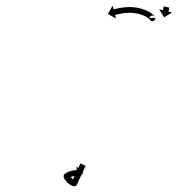

<svg xmlns="http://www.w3.org/2000/svg" viewBox="-20 -567 668 671"><path d="M571.8 -540C571.8 -540.1 571.9 -540.1 571.9 -540.2L552.4 -544.9C552.4 -544.8 552.4 -544.8 552.4 -544.7C552.4 -544.6 552.3 -544.4 552.3 -544.3C552.2 -544.1 552.2 -543.8 552.1 -543.6C552.1 -543.3 552 -543 551.9 -542.7C551.8 -542.4 551.7 -542.1 551.7 -541.7C551.6 -541.3 551.5 -540.9 551.4 -540.6C551.3 -540.2 551.2 -539.7 551.1 -539.3C551 -538.9 550.9 -538.5 550.8 -538.1C550.7 -537.6 550.6 -537.2 550.5 -536.8C550.4 -536.4 550.3 -536 550.2 -535.6C550.1 -535.2 550 -534.8 549.9 -534.4C549.8 -534.1 549.8 -533.7 549.7 -533.4C549.6 -533.1 549.5 -532.8 549.5 -532.5C549.4 -532.3 549.4 -532.1 549.3 -531.9C549.3 -531.7 549.2 -531.6 549.2 -531.4C549.2 -531.4 549.2 -531.3 549.2 -531.3L536.4 -534.3L553.5 -506.4L581.4 -523.5L568.6 -526.6C568.6 -526.7 568.6 -526.7 568.6 -526.8C568.7 -526.9 568.7 -527 568.7 -527.2C568.8 -527.4 568.9 -527.6 568.9 -527.9C569 -528.1 569 -528.4 569.1 -528.7C569.2 -529.1 569.3 -529.4 569.4 -529.8C569.5 -530.1 569.5 -530.5 569.6 -530.9C569.7 -531.3 569.8 -531.7 569.9 -532.1C570 -532.6 570.1 -533 570.2 -533.4C570.3 -533.8 570.4 -534.2 570.5 -534.7C570.6 -535.1 570.7 -535.5 570.8 -535.9C570.9 -536.3 571 -536.7 571.1 -537C571.2 -537.4 571.3 -537.7 571.4 -538.1C571.4 -538.4 571.5 -538.7 571.6 -538.9C571.6 -539.2 571.7 -539.4 571.7 -539.6C571.8 -539.8 571.8 -539.9 571.8 -540ZM522.5 -504.4C522.4 -504.6 522.4 -504.7 522.4 -504.9L502.4 -504C502.5 -503.5 502.5 -502.9 502.6 -502.4C502.6 -502.4 502.6 -502.2 502.6 -502C502.7 -501.8 502.7 -501.5 502.7 -501.5C502.9 -500.4 502.7 -501.6 502.6 -502.1C502 -512 513.2 -515.8 520.3 -509.3C520.9 -508.7 522.1 -506.3 521.7 -507.1C521.7 -507.1 521.6 -507.3 521.5 -507.5C521.4 -507.6 521.3 -507.8 521.3 -507.8C520.5 -509.3 519.4 -510.7 518.3 -512.1C518.3 -512.1 518.2 -512.2 518.1 -512.4C518 -512.5 517.9 -512.7 517.9 -512.7C515.9 -514.8 513.7 -516.8 511.4 -518.7C511.4 -518.7 511.3 -518.7 511.2 -518.8C511.1 -518.9 511 -519 511 -519C508 -521.3 504.8 -523.4 501.5 -525.4C501.5 -525.4 501.4 -525.4 501.3 -525.5C501.2 -525.5 501.1 -525.6 501.1 -525.6C497.2 -527.7 493.2 -529.6 489.2 -531.4C489.2 -531.4 489.1 -531.5 489 -531.5C488.9 -531.5 488.8 -531.6 488.8 -531.6C484.3 -533.4 479.8 -535 475.2 -536.4C475.2 -536.4 475.1 -536.4 475 -536.5C474.9 -536.5 474.8 -536.5 474.8 -536.5C470 -537.8 465.1 -539 460.2 -539.9C460.2 -539.9 460.1 -540 460 -540C459.9 -540 459.8 -540 459.8 -540C454.8 -540.8 449.8 -541.4 444.8 -541.9C444.8 -541.9 444.7 -541.9 444.6 -541.9C444.6 -541.9 444.5 -541.9 444.5 -541.9C439.6 -542.2 434.7 -542.3 429.8 -542.3C429.8 -542.3 429.7 -542.3 429.6 -542.3C429.6 -542.3 429.5 -542.3 429.5 -542.3C424.8 -542.1 420.2 -541.8 415.6 -541.4C415.6 -541.4 415.5 -541.4 415.5 -541.4C415.4 -541.4 415.4 -541.4 415.4 -541.4C411.2 -540.9 407 -540.4 402.9 -539.8C402.9 -539.8 402.8 -539.8 402.8 -539.8C402.8 -539.7 402.7 -539.7 402.7 -539.7C399.2 -539.1 395.7 -538.5 392.2 -537.8C392.2 -537.8 392.1 -537.8 392.1 -537.8C392.1 -537.8 392 -537.8 392 -537.8C389.3 -537.2 386.6 -536.6 383.9 -535.9C383.9 -535.9 383.9 -535.9 383.9 -535.9C383.9 -535.9 383.9 -535.9 383.9 -535.9C382.1 -535.5 380.4 -535.1 378.7 -534.6C378.7 -534.6 378.7 -534.6 378.7 -534.6C378.6 -534.6 378.6 -534.6 378.6 -534.6C378 -534.4 377.4 -534.3 376.8 -534.1L373.4 -546.8L357 -518.5L385.4 -502.1L382 -514.8C382.6 -515 383.2 -515.1 383.8 -515.3C383.8 -515.3 383.8 -515.3 383.7 -515.3C383.7 -515.3 383.7 -515.3 383.7 -515.3C385.4 -515.7 387 -516.1 388.7 -516.5C388.7 -516.5 388.6 -516.5 388.6 -516.5C388.6 -516.5 388.6 -516.5 388.6 -516.5C391.1 -517.1 393.7 -517.7 396.2 -518.2C396.2 -518.2 396.2 -518.2 396.2 -518.2C396.2 -518.2 396.1 -518.2 396.1 -518.2C399.4 -518.9 402.7 -519.5 406.1 -520C406.1 -520 406 -520 406 -520C405.9 -520 405.9 -520 405.9 -520C409.8 -520.6 413.7 -521.1 417.6 -521.5C417.6 -521.5 417.5 -521.5 417.5 -521.5C417.4 -521.5 417.3 -521.5 417.3 -521.5C421.6 -521.9 425.9 -522.1 430.2 -522.3C430.2 -522.3 430.1 -522.3 430.1 -522.3C430 -522.3 429.9 -522.3 429.9 -522.3C434.4 -522.3 438.9 -522.2 443.3 -522C443.3 -522 443.2 -522 443.2 -522C443.1 -522 443 -522 443 -522C447.6 -521.6 452.1 -521 456.6 -520.3C456.6 -520.3 456.6 -520.3 456.5 -520.3C456.4 -520.3 456.3 -520.3 456.3 -520.3C460.8 -519.4 465.2 -518.4 469.6 -517.2C469.6 -517.2 469.5 -517.2 469.4 -517.3C469.3 -517.3 469.2 -517.3 469.2 -517.3C473.4 -516 477.4 -514.6 481.5 -513C481.5 -513 481.4 -513 481.3 -513.1C481.2 -513.1 481.1 -513.2 481.1 -513.2C484.6 -511.6 488.1 -509.9 491.5 -508C491.5 -508 491.4 -508.1 491.3 -508.1C491.2 -508.2 491.1 -508.2 491.1 -508.2C493.8 -506.6 496.5 -504.9 499 -503C499 -503 498.9 -503.1 498.8 -503.1C498.7 -503.2 498.6 -503.3 498.6 -503.3C500.2 -502 501.8 -500.6 503.2 -499C503.2 -499 503.1 -499.2 503 -499.3C502.9 -499.4 502.7 -499.6 502.7 -499.6C503 -499.2 503.8 -498.2 503.8 -498.1C503.8 -498.1 503.7 -498.3 503.6 -498.5C503.6 -498.7 503.5 -498.9 503.5 -498.9C508.3 -488.1 524.6 -493.7 522.3 -505.3C522.3 -505.3 522.4 -505.1 522.4 -504.9C522.4 -504.7 522.5 -504.4 522.5 -504.4ZM278.7 13.8C278.9 13.4 279 13 279.2 12.7L261.1 4.2C260.9 4.6 260.7 5 260.6 5.3C260.1 6.3 259.6 7.4 259.1 8.4C258.4 10 257.6 11.6 256.9 13.2C255.9 15.2 255 17.3 254 19.3C252.9 21.8 251.7 24.2 250.6 26.7C249.3 29.4 248.1 32.1 246.8 34.8C245.4 37.8 244.1 40.7 242.7 43.6C241.3 46.6 239.9 49.6 238.5 52.6C237.1 55.6 235.7 58.6 234.3 61.6C232.9 64.6 231.6 67.5 230.2 70.4C232.9 68.6 235.7 66.7 238.5 64.8C239.5 64.4 223.2 45.7 221.7 50.7C220.6 52.7 219.5 54.7 218.5 56.7C218.5 56.7 218.3 56.8 218.1 57C217.9 57.2 217.7 57.3 217.7 57.3C220.8 55.2 224.1 53.2 227.5 51.6C227.5 51.6 227.3 51.7 227.1 51.8C227 51.8 226.8 51.9 226.8 51.9C229.7 50.8 232.6 49.8 235.5 49C235.5 49 235.4 49.1 235.3 49.1C235.2 49.1 235.1 49.2 235.1 49.2C237.3 48.7 239.6 48.3 241.9 48C241.9 48 241.9 48 241.8 48C241.7 48 241.6 48 241.6 48C243.1 47.9 244.6 47.8 246.1 47.8C246.1 47.8 246 47.8 246 47.8C245.9 47.8 245.9 47.8 245.9 47.8C246.5 47.8 247.1 47.8 247.7 47.8L247.5 61L270.9 38L247.9 14.6L247.8 27.8C247.1 27.8 246.5 27.8 245.8 27.8C245.8 27.8 245.7 27.8 245.7 27.8C245.6 27.8 245.6 27.8 245.6 27.8C243.7 27.8 241.8 28 239.9 28.1C239.9 28.1 239.9 28.1 239.8 28.1C239.7 28.1 239.6 28.1 239.6 28.1C236.7 28.5 233.8 29 231 29.6C231 29.6 230.9 29.6 230.7 29.6C230.6 29.7 230.5 29.7 230.5 29.7C226.8 30.7 223.1 31.9 219.6 33.3C219.6 33.3 219.4 33.3 219.2 33.4C219.1 33.5 218.9 33.5 218.9 33.5C214.5 35.6 210.4 38.1 206.4 40.8C206.4 40.8 206.2 41 206 41.1C205.8 41.2 205.6 41.4 205.6 41.4C189.3 55.1 239.1 98.6 248.3 78.8C249.7 75.9 251.1 73 252.4 70.1C253.8 67.1 255.2 64.1 256.6 61.1C258 58.1 259.4 55 260.8 52C262.2 49.1 263.6 46.2 264.9 43.3C266.2 40.6 267.5 37.8 268.7 35.1C269.9 32.7 271 30.2 272.1 27.8C273.1 25.7 274.1 23.7 275 21.6C275.8 20 276.5 18.4 277.3 16.8C277.7 15.8 278.2 14.8 278.7 13.8Z"/></svg>

Font: FRB American Cursive Just Arrows
Style: Bold Italic
Weight: 700
Italic angle: -25°
Version: Version 2.0;Modular Font Editor K font №1